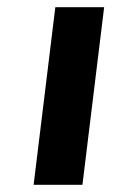

<svg xmlns="http://www.w3.org/2000/svg" viewBox="-20 -511 322 531"><path d="M268 -491H133L73 0H208Z"/></svg>

Font: Falling Sky
Style: SeBdObl
Weight: 600
Designer: Paul D. Hunt
Foundry: Adobe Systems Incorporated
Version: Version 1.02